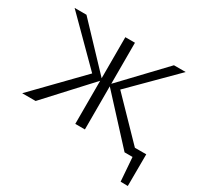

<svg xmlns="http://www.w3.org/2000/svg" viewBox="-173 -869 1306 1262"><g transform="rotate(30 480.5 -238.5)"><path d="M883 180 865 -60H939L938 181ZM839 -60H914V0H839ZM809 0 499 -337 804 -658H893L552 -317L558 -364L911 0ZM32 0 386 -364 391 -317 50 -658H140L444 -337L134 0ZM435 0V-658H508V0Z"/></g></svg>

Font: Ysabeau Office
Style: Regular
Weight: 400
Designer: Christian Thalmann (Catharsis Fonts)
Version: Version 2.001;gftools[0.9.30]; featfreeze: tnum,lnum,ss02